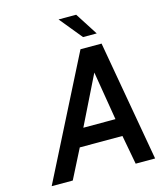

<svg xmlns="http://www.w3.org/2000/svg" viewBox="-134 -1030 945 1126"><g transform="rotate(-15 338.5 -467.0)"><path d="M330 -934H437L525 -797H442ZM38 0 409 -732H537L666 0H548L515 -177H256L166 0ZM306 -283H501L452 -579Z"/></g></svg>

Font: Exo
Style: DemiBoldItalic
Weight: 600
Designer: Natanael Gama
Version: Version 1